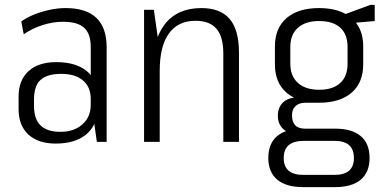

<svg xmlns="http://www.w3.org/2000/svg" viewBox="-20 -580 1563 785"><path d="M351 -175V-387Q351 -442 324 -466.5Q297 -491 238 -491Q196 -491 154 -477.5Q112 -464 77 -440L67 -492Q90 -509 120.5 -521Q151 -533 184 -540Q217 -547 248 -547Q332 -547 374 -507Q416 -467 416 -387V0H376ZM208 7Q136 7 96 -30Q56 -67 56 -134V-185Q56 -252 96.5 -289Q137 -326 210 -326Q289 -326 333.5 -290.5Q378 -255 378 -188V-136Q378 -68 332.5 -30.5Q287 7 208 7ZM227 -41Q283 -41 317 -71.5Q351 -102 351 -151V-175Q351 -224 319.5 -251Q288 -278 230 -278Q174 -278 146.5 -254Q119 -230 119 -171V-148Q119 -93 146 -67Q173 -41 227 -41Z M893 -361Q893 -430 865 -462.5Q837 -495 779 -495Q708 -495 670.5 -443Q633 -391 633 -290L602 -224V-285Q602 -414 653.5 -480.5Q705 -547 803 -547Q881 -547 919 -502.5Q957 -458 957 -365V0H893ZM569 -540H609L633 -372V0H569Z M1285 -160Q1199 -160 1151.5 -201Q1104 -242 1104 -317V-390Q1104 -465 1151.5 -506Q1199 -547 1285 -547Q1370 -547 1417.5 -506Q1465 -465 1465 -390V-317Q1465 -242 1417.5 -201Q1370 -160 1285 -160ZM1219 185Q1150 185 1113.5 154.5Q1077 124 1077 66Q1077 7 1113 -23.5Q1149 -54 1219 -54H1350Q1419 -54 1455 -23.5Q1491 7 1491 66Q1491 124 1455 154.5Q1419 185 1350 185ZM1348 135Q1427 135 1427 66Q1427 -4 1348 -4H1222Q1140 -4 1140 66Q1140 136 1222 135ZM1200 -32Q1160 -32 1138 -52.5Q1116 -73 1116 -107Q1116 -141 1137.5 -161.5Q1159 -182 1201 -182H1285V-160H1229Q1202 -160 1187.5 -145.5Q1173 -131 1174 -107Q1174 -82 1187 -68Q1200 -54 1227 -54H1285V-32ZM1285 -213Q1341 -213 1371 -240.5Q1401 -268 1401 -319V-388Q1401 -440 1371 -467Q1341 -494 1285 -494Q1229 -494 1198 -466.5Q1167 -439 1167 -388V-319Q1167 -269 1198 -241Q1229 -213 1285 -213ZM1375 -516 1494 -560H1512V-494L1375 -482Z"/></svg>

Font: Pathway Extreme SemiCondensed ExtraLight
Style: Regular
Weight: 250
Width: 4
Version: Version 1.001;gftools[0.9.26]